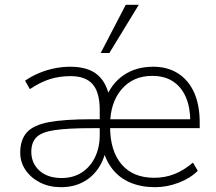

<svg xmlns="http://www.w3.org/2000/svg" viewBox="-20 -769 897 797"><path d="M233 8Q185 8 147 -11Q109 -30 86.5 -62.5Q64 -95 64 -135Q64 -189 91.5 -219.5Q119 -250 183.5 -262Q248 -274 359 -274H404V-237H361Q262 -237 207.5 -229Q153 -221 131.5 -199.5Q110 -178 110 -139Q110 -91 144 -60.5Q178 -30 236 -30Q284 -30 319.5 -53Q355 -76 374.5 -116.5Q394 -157 394 -208V-312Q394 -386 364.5 -419.5Q335 -453 273 -453Q227 -453 187 -440.5Q147 -428 104 -399L84 -434Q110 -452 140.5 -465Q171 -478 204.5 -485Q238 -492 271 -492Q347 -492 386.5 -457Q426 -422 436 -354H416Q441 -421 492.5 -456.5Q544 -492 616 -492Q676 -492 719.5 -464Q763 -436 786 -384.5Q809 -333 809 -260V-237H428V-274H786L770 -263Q770 -322 752 -364.5Q734 -407 699 -430.5Q664 -454 612 -454Q532 -454 484.5 -398Q437 -342 437 -250V-243Q437 -143 484.5 -87Q532 -31 620 -31Q664 -31 703 -46Q742 -61 781 -94L801 -60Q770 -29 721.5 -10.5Q673 8 624 8Q566 8 521 -11Q476 -30 446.5 -67.5Q417 -105 404 -160H422Q414 -109 388.5 -71Q363 -33 323.5 -12.5Q284 8 233 8ZM398 -549 502 -749H556L434 -549Z"/></svg>

Font: Nunito Sans 12pt ExtraLight ExtraLight
Style: Regular
Weight: 250
Version: Version 3.101;gftools[0.9.27]